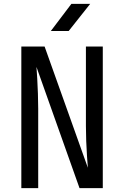

<svg xmlns="http://www.w3.org/2000/svg" viewBox="-20 -970 640 990"><path d="M90 0V-730H210L433 -105Q431 -130 428.5 -166.5Q426 -203 424.5 -243.5Q423 -284 423 -320V-730H510V0H390L168 -625Q170 -601 172 -564.5Q174 -528 175.5 -487.5Q177 -447 177 -410V0ZM242 -810 348 -950H445L334 -810Z"/></svg>

Font: JetBrainsMonoNL NFM
Style: Regular
Weight: 400
Monospace: yes
Designer: Philipp Nurullin, Konstantin Bulenkov
Foundry: JetBrains
Version: Version 2.304; ttfautohint (v1.8.4.7-5d5b);Nerd Fonts 3.3.0